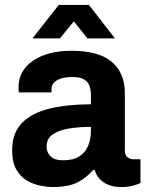

<svg xmlns="http://www.w3.org/2000/svg" viewBox="-20 -743 596 775"><path d="M192 12Q171 12 143 6.5Q115 1 89 -14Q63 -29 46 -58.5Q29 -88 29 -136Q29 -207 69.5 -247.5Q110 -288 181.5 -305Q253 -322 347 -322V-359Q347 -379 341.5 -395.5Q336 -412 320 -422Q304 -432 273 -432Q240 -432 221.5 -424.5Q203 -417 195.5 -406.5Q188 -396 188 -385V-370H56Q55 -374 55 -379.5Q55 -385 55 -392Q55 -458 113.5 -498Q172 -538 269 -538Q379 -538 431.5 -493Q484 -448 484 -367V-135Q484 -116 495 -108Q506 -100 519 -100H547V-4Q536 1 516.5 6.5Q497 12 468 12Q428 12 400 -6Q372 -24 362 -57H356Q330 -26 293 -7Q256 12 192 12ZM235 -96Q276 -96 300.5 -112Q325 -128 336 -155Q347 -182 347 -215V-231Q301 -231 260 -224.5Q219 -218 193.5 -201Q168 -184 168 -151Q168 -128 184 -112Q200 -96 235 -96ZM111 -588 217 -723H339L444 -588H333L278 -657L222 -588Z"/></svg>

Font: Archivo VF Beta
Style: Regular
Weight: 400
Designer: Hector Gatti
Foundry: Omnibus-Type
Version: Version 1.002